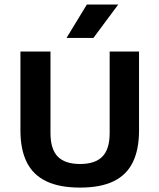

<svg xmlns="http://www.w3.org/2000/svg" viewBox="-20 -823 706 850"><path d="M334.5 7.5Q243.5 7.5 185 -20.5Q126.5 -48.5 98.5 -104.8Q70.5 -161 70.5 -245.5V-595H203.5V-234Q203.5 -163 235.5 -130Q267.5 -97 334.5 -97Q401.5 -97 433.5 -130Q465.5 -163 465.5 -234V-595H595.5V-245.5Q595.5 -161 568 -104.8Q540.5 -48.5 482.8 -20.5Q425 7.5 334.5 7.5ZM274.5 -655 364.5 -803H503.5L393.5 -655Z"/></svg>

Font: Encode Sans SC Condensed Thin SemiBold
Style: Regular
Weight: 600
Version: Version 3.002